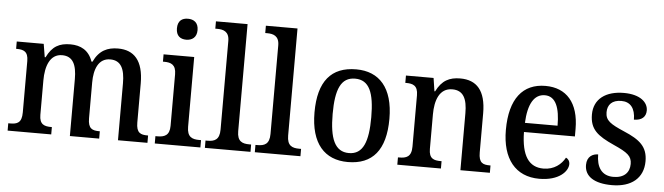

<svg xmlns="http://www.w3.org/2000/svg" viewBox="-48 -950 3975 1149"><g transform="rotate(5 1939.5 -375.5)"><path d="M23 0H285V-44H282C241 -44 210 -52 210 -111V-318C210 -403 236 -478 309 -478C374 -478 397 -428 397 -342V0H573V-44H570C528 -44 502 -53 502 -116V-331C502 -410 527 -478 598 -478C663 -478 686 -428 686 -342V0H863V-44H860C818 -44 792 -53 792 -116V-351C792 -488 735 -547 639 -547C576 -547 526 -525 493 -455H487C464 -522 414 -547 353 -547C287 -547 244 -525 211 -457H206L193 -536H31V-492H34C75 -492 104 -483 104 -425V-116C104 -53 76 -44 34 -44H23Z M1040 -635C1074 -635 1103 -653 1103 -698C1103 -744 1074 -761 1040 -761C1005 -761 979 -744 979 -698C979 -653 1005 -635 1040 -635ZM907 0H1181V-44H1170C1128 -44 1097 -55 1097 -117V-536H913V-492H921C961 -492 992 -481 992 -423V-113C992 -55 960 -44 919 -44H907Z M1208 0H1482V-44H1471C1429 -44 1398 -55 1398 -117V-760H1208V-716H1220C1255 -716 1292 -707 1292 -649V-117C1292 -55 1261 -44 1220 -44H1208Z M1508 0H1782V-44H1771C1729 -44 1698 -55 1698 -117V-760H1508V-716H1520C1555 -716 1592 -707 1592 -649V-117C1592 -55 1561 -44 1520 -44H1508Z M2067 10C2215 10 2293 -81 2293 -269C2293 -456 2208 -547 2070 -547C1920 -547 1843 -456 1843 -269C1843 -81 1928 10 2067 10ZM2069 -44C1984 -44 1952 -122 1952 -269C1952 -417 1983 -491 2068 -491C2153 -491 2184 -417 2184 -269C2184 -122 2154 -44 2069 -44Z M2364 0H2626V-44H2621C2580 -44 2550 -52 2550 -111V-318C2550 -402 2575 -478 2653 -478C2720 -478 2743 -428 2743 -342V0H2920V-44H2916C2874 -44 2849 -53 2849 -116V-351C2849 -488 2793 -547 2695 -547C2630 -547 2585 -525 2551 -457H2547L2535 -536H2369V-492H2374C2414 -492 2445 -483 2445 -424V-116C2445 -53 2413 -44 2371 -44H2364Z M3217 10C3336 10 3389 -50 3389 -93C3389 -112 3378 -125 3366 -130C3344 -89 3301 -53 3237 -53C3150 -53 3104 -117 3102 -261H3408V-306C3408 -464 3332 -547 3207 -547C3071 -547 2993 -452 2993 -264C2993 -91 3074 10 3217 10ZM3299 -316H3103C3108 -429 3143 -491 3208 -491C3274 -491 3299 -422 3299 -316Z M3654 10C3770 10 3842 -48 3842 -150C3842 -237 3795 -276 3698 -317C3615 -353 3584 -372 3584 -422C3584 -467 3611 -497 3667 -497C3721 -497 3751 -460 3751 -392C3798 -392 3823 -415 3823 -453C3823 -502 3776 -546 3678 -546C3570 -546 3498 -495 3498 -401C3498 -312 3544 -276 3644 -231C3729 -193 3755 -173 3755 -126C3755 -74 3722 -40 3658 -40C3586 -40 3556 -92 3556 -166C3525 -166 3489 -149 3489 -97C3489 -28 3548 10 3654 10Z"/></g></svg>

Font: Noto Serif Myanmar SemiCondensed Medium
Style: Regular
Weight: 500
Width: 4
Designer: Ben Mitchell and the Monotype Design Team
Foundry: Monotype Imaging Inc.
Version: Version 2.106